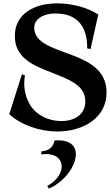

<svg xmlns="http://www.w3.org/2000/svg" viewBox="-20 -757 654 1139"><path d="M35 -80C103 -16 215 23 320 23C472 23 616 -57 612 -215C609 -331 524 -386 413 -428C292 -474 184 -502 183 -592C182 -643 236 -677 307 -677C389 -678 441 -647 469 -599C490 -563 498 -518 497 -470L517 -466L563 -671C495 -714 408 -736 322 -737C191 -738 68 -680 68 -543C68 -414 176 -369 285 -327C401 -282 485 -248 486 -156C487 -77 421 -39 345 -39C257 -39 175 -84 144 -164C125 -206 119 -256 128 -310L110 -316ZM260 346 270 362C363 321 430 228 430 158C430 107 394 70 304 76C295 112 277 137 225 141V159C311 148 346 187 346 231C346 270 314 319 260 346Z"/></svg>

Font: Sinistre
Style: Bold
Weight: 700
Designer: Jules Durand
Foundry: Collletttivo
Version: Version 69.420;Glyphs 3.2 (3217)